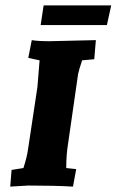

<svg xmlns="http://www.w3.org/2000/svg" viewBox="-20 -689 433 713"><path d="M336 -540 330 -469 285 -465Q272 -426 270 -414L233 -157Q226 -115 226 -65L263 -61L251 4Q184 0 85 0L18 4L23 -58L67 -65Q80 -105 84 -134L119 -366Q120 -373 127 -465L85 -474L98 -540Q119 -536 165 -536ZM377 -596H131L142 -669H393Z"/></svg>

Font: Andada SC
Style: Bold Italic
Weight: 700
Italic angle: -8.29999°
Designer: Carolina Giovagnoli
Foundry: Carolina Giovagnoli
Version: Version 1.003